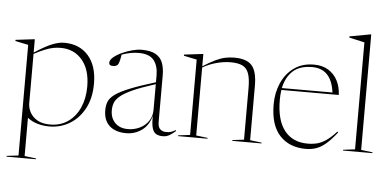

<svg xmlns="http://www.w3.org/2000/svg" viewBox="-59 -863 2443 1206"><g transform="rotate(5 1162.0 -260.0)"><path d="M205 217.5V222.5H19.5V217.5L94 208.5V-489L12 -506V-513.5L128.5 -527.5H132.5V-444Q204.5 -490.5 245.8 -506.2Q287 -522 318 -522Q415.5 -522 471.2 -458.2Q527 -394.5 527 -282.5Q527 -190 491.5 -124.5Q456 -59 398 -24.5Q340 10 272 10Q231.5 10 196 -0.2Q160.5 -10.5 132.5 -32.5V208.5ZM486.5 -260Q486.5 -367.5 435 -427.8Q383.5 -488 300 -488Q276.5 -488 253.8 -483.8Q231 -479.5 202.2 -468.2Q173.5 -457 132.5 -435.5V-124.5Q132.5 -95.5 147.2 -67.5Q162 -39.5 193.2 -21Q224.5 -2.5 273.5 -2.5Q339.5 -2.5 387.2 -36Q435 -69.5 460.8 -127.8Q486.5 -186 486.5 -260Z M985.5 9Q960.5 9 943.8 -0.5Q927 -10 919.2 -36.5Q911.5 -63 913 -113Q895.5 -50.5 852 -20.2Q808.5 10 755 10Q688 10 650 -24Q612 -58 612 -122.5Q612 -152.5 621.5 -176.5Q631 -200.5 661.2 -222.8Q691.5 -245 752 -269.5Q812.5 -294 914 -325V-367.5Q914 -429 885.8 -464Q857.5 -499 790.5 -499Q740 -499 684 -479Q680.5 -455 675.8 -437.8Q671 -420.5 666.5 -415Q656 -403 635.5 -403Q611 -403 611 -422Q611 -439 631.5 -456.5Q652 -474 683.2 -488.5Q714.5 -503 747.8 -511.8Q781 -520.5 807 -520.5Q864.5 -520.5 896 -502.2Q927.5 -484 940 -450.8Q952.5 -417.5 952.5 -372.5V-80Q952.5 -44 968.2 -31.5Q984 -19 1004 -19Q1021 -19 1033 -22.2Q1045 -25.5 1065.5 -37V-30Q1046.5 -13 1027.8 -2Q1009 9 985.5 9ZM653 -125.5Q653 -76.5 682.8 -46.5Q712.5 -16.5 763.5 -16.5Q803.5 -16.5 837.8 -33Q872 -49.5 893 -79.8Q914 -110 914 -150.5V-313Q824.5 -284.5 772 -260.8Q719.5 -237 694 -215.2Q668.5 -193.5 660.8 -171.8Q653 -150 653 -125.5Z M1423.5 -5 1496.5 -14V-339.5Q1496.5 -399 1484.5 -431.8Q1472.5 -464.5 1445.2 -477.8Q1418 -491 1371.5 -491Q1326 -491 1278.2 -477.5Q1230.5 -464 1195 -442.5V-14L1267.5 -5V0H1082V-5L1156.5 -14V-489L1074.5 -506V-513.5L1191 -527.5H1195V-450Q1241 -479.5 1274 -495Q1307 -510.5 1334.5 -516.2Q1362 -522 1390.5 -522Q1469.5 -522 1502.2 -484.8Q1535 -447.5 1535 -357.5V-14L1608 -5V0H1423.5Z M1893.5 -522Q1947.5 -522 1985 -498.5Q2022.5 -475 2042.8 -435.2Q2063 -395.5 2065 -345.5H1703Q1698.5 -316 1698.5 -282Q1698.5 -155.5 1750 -89.8Q1801.5 -24 1896.5 -24Q1931.5 -24 1959.8 -32Q1988 -40 2016 -60Q2044 -80 2076.5 -115.5L2082 -111Q2046.5 -65.5 2016.2 -39Q1986 -12.5 1955.2 -1.2Q1924.5 10 1887 10Q1784 10 1723.2 -55.2Q1662.5 -120.5 1662.5 -251.5Q1662.5 -324.5 1689.5 -386Q1716.5 -447.5 1768.2 -484.8Q1820 -522 1893.5 -522ZM1883.5 -505.5Q1805 -505.5 1762 -465.8Q1719 -426 1705 -357.5H2024Q2005 -505.5 1883.5 -505.5Z M2235 -14 2307.5 -5V0H2122V-5L2196.5 -14V-688.5L2099.5 -710.5V-718L2231 -742H2235Z"/></g></svg>

Font: Newsreader Display ExtraLight
Style: Regular
Weight: 275
Designer: Hugues Gentile
Foundry: Production Type
Version: Version 1.001